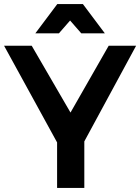

<svg xmlns="http://www.w3.org/2000/svg" viewBox="-21 -925 690 945"><path d="M324 -824 269 -761H153L261 -905H387L495 -761H379ZM649 -700 394 -229V0H260V-224L-1 -700H135L326 -371L514 -700Z"/></svg>

Font: Montserrat arm Medium
Style: Regular
Weight: 500
Designer: Julieta Ulanovsky
Foundry: Julieta Ulanovsky
Version: Version 6.000;PS 006.000;hotconv 1.0.88;makeotf.lib2.5.64775